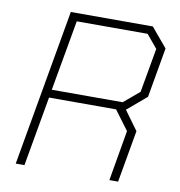

<svg xmlns="http://www.w3.org/2000/svg" viewBox="-79 -773 792 846"><g transform="rotate(10 317.0 -350.0)"><path d="M570 -391 484 -318 546 -233 505 0H466L505 -226L441 -312H141L86 0H47L170 -700H537L609 -614ZM569 -605 520 -664H203L147 -348H464L534 -407Z"/></g></svg>

Font: Chakra Petch ExtraLight
Style: Italic
Weight: 275
Italic angle: -10°
Designer: Katatrad Aksorn Co.,Ltd.
Foundry: Cadson Demak Co.,Ltd.
Version: Version 1.000; ttfautohint (v1.6)